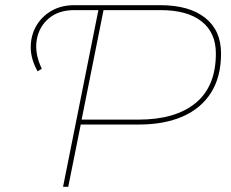

<svg xmlns="http://www.w3.org/2000/svg" viewBox="-20 -720 892 740"><path d="M125 -445Q99 -491 98.5 -536Q98 -581 118.5 -618Q139 -655 177 -677.5Q215 -700 266 -700H368L364 -681H266Q206 -681 168 -649Q130 -617 121.5 -565.5Q113 -514 141 -455ZM223 0 363 -700H598Q709 -700 770.5 -651.5Q832 -603 832 -514Q832 -424 793.5 -363Q755 -302 684 -271Q613 -240 515 -240H282L293 -249L243 0ZM293 -251 286 -259H514Q656 -259 734 -323Q812 -387 812 -514Q812 -594 757 -637.5Q702 -681 599 -681H370L381 -691Z"/></svg>

Font: Montserrat Thin Thin
Style: Italic
Weight: 250
Italic angle: -11.3°
Version: Version 9.000